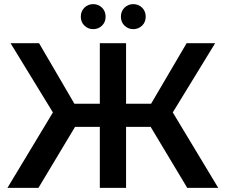

<svg xmlns="http://www.w3.org/2000/svg" viewBox="-20 -909 1092 929"><path d="M886 0 709 -295H590V0H463V-295H343L166 0H16L236 -365L31 -700H169L340 -407H463V-700H590V-407H711L883 -700H1021L816 -365L1036 0ZM625 -768Q600 -768 582.5 -785Q565 -802 565 -828Q565 -855 582.5 -872Q600 -889 625 -889Q650 -889 667.5 -872Q685 -855 685 -828Q685 -802 667.5 -785Q650 -768 625 -768ZM431 -768Q406 -768 388.5 -785Q371 -802 371 -828Q371 -855 388.5 -872Q406 -889 431 -889Q456 -889 473.5 -872Q491 -855 491 -828Q491 -802 473.5 -785Q456 -768 431 -768Z"/></svg>

Font: Montserrat SemiBold
Style: Regular
Weight: 600
Designer: Julieta Ulanovsky
Foundry: Julieta Ulanovsky
Version: Version 9.000; ttfautohint (v1.8.4.7-5d5b)